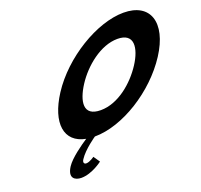

<svg xmlns="http://www.w3.org/2000/svg" viewBox="-181 -1045 1611 1540"><g transform="rotate(-20 624.5 -275.0)"><path d="M536 -413C615.7 -536 763.3 -659 908.3 -659C1054.3 -659 1040.7 -536 961 -413C881.3 -290 739.7 -167 589.7 -167C435.7 -167 456.3 -290 536 -413ZM333 -413C193.7 -197.9 219.2 -25.8 399.8 8.7C347.9 42.8 245.1 114.9 207.4 173C151.1 260 205.7 290 257.7 290C349.7 290 441.3 218 441.3 218L404.3 164C404.3 164 364.8 194 333.8 194C316.8 194 305.9 180 322.1 155C367.4 85 471.8 15 471.8 15C708.8 15 1007.9 -172 1164 -413C1320.1 -654 1254.6 -840 1025.6 -840C798.6 -840 489.1 -654 333 -413Z"/></g></svg>

Font: Hussar
Style: BdWodka
Weight: 700
Foundry: Cannot Into Space Fonts
Version: Version 2.00